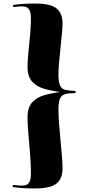

<svg xmlns="http://www.w3.org/2000/svg" viewBox="-20 -838 492 1081"><path d="M176 223Q135 223 106.5 221Q78 219 51 215L53 203Q82 207 105 207Q116 207 127 203.5Q138 200 146 185.5Q154 171 154 137Q154 89 149.5 31Q145 -27 140 -82.5Q135 -138 135 -178Q135 -233 161 -261.5Q187 -290 229 -302Q271 -314 320 -320Q271 -326 229 -338Q187 -350 161 -378.5Q135 -407 135 -462Q135 -495 140 -543Q145 -591 149.5 -641.5Q154 -692 154 -732Q154 -766 146 -780.5Q138 -795 127 -798.5Q116 -802 105 -802Q84 -802 55 -798L53 -810Q80 -814 108 -816Q136 -818 177 -818Q265 -818 298.5 -790.5Q332 -763 332 -707Q332 -683 328.5 -646Q325 -609 320.5 -567Q316 -525 312.5 -486Q309 -447 309 -418Q309 -376 318 -356.5Q327 -337 348 -332Q369 -327 405 -326V-314Q369 -314 348 -308.5Q327 -303 318 -283.5Q309 -264 309 -222Q309 -187 312.5 -142.5Q316 -98 320.5 -50.5Q325 -3 328.5 39.5Q332 82 332 112Q332 168 298 195.5Q264 223 176 223Z"/></svg>

Font: Literata 72pt ExtraBold
Style: Regular
Weight: 800
Designer: Latin by Veronika Burian and Jose Scaglione. Greek by Irene Vlachou. Cyrillic by Vera Evstafieva.
Foundry: TypeTogether
Version: Version 3.002